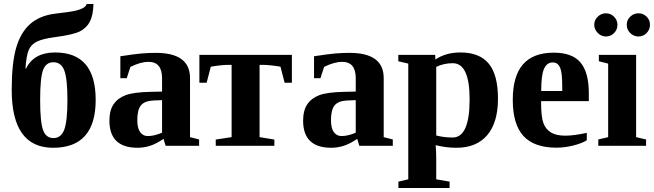

<svg xmlns="http://www.w3.org/2000/svg" viewBox="-20 -736 3300 969"><path d="M39.1 -282.2Q39.1 -416 61.3 -493.7Q83.5 -571.3 131.6 -614.3Q179.7 -657.2 258.3 -667Q334.5 -675.8 358.9 -681.4Q383.3 -687 398.4 -695.1Q413.6 -703.1 417.5 -715.8H451.7Q450.2 -659.2 433.8 -627.2Q417.5 -595.2 383.5 -577.9Q349.6 -560.5 255.4 -548.3Q194.3 -540 166.3 -526.1Q138.2 -512.2 125.7 -485.4Q113.3 -458.5 108.4 -390.6H111.8Q151.4 -471.2 258.3 -471.2Q462.9 -471.2 462.9 -231.9Q462.9 9.8 248 9.8Q39.1 9.8 39.1 -282.2ZM320.3 -231.9Q320.3 -339.4 304.4 -380.6Q288.6 -421.9 249.5 -421.9Q211.9 -421.9 197.3 -382.3Q182.6 -342.8 182.6 -231.9Q182.6 -119.1 197.5 -79.1Q212.4 -39.1 249.5 -39.1Q288.1 -39.1 304.2 -81.3Q320.3 -123.5 320.3 -231.9Z M766.6 -469.2Q939 -469.2 939 -342.3V-43.9L984.9 -32.2V0H815.9L805.2 -35.2Q767.1 -9.3 736.3 0.2Q705.6 9.8 674.3 9.8Q532.2 9.8 532.2 -127Q532.2 -178.7 553.2 -209.7Q574.2 -240.7 613.8 -255.6Q653.3 -270.5 738.3 -272.5L797.9 -273.9V-340.8Q797.9 -423.8 730 -423.8Q689 -423.8 638.2 -398.4L619.6 -341.3H587.4V-452.1Q661.1 -463.4 695.8 -466.3Q730.5 -469.2 766.6 -469.2ZM797.9 -230.5 756.8 -229Q709.5 -227.1 691.2 -204.1Q672.9 -181.2 672.9 -129.9Q672.9 -88.4 687.5 -68.8Q702.1 -49.3 725.6 -49.3Q758.8 -49.3 797.9 -66.4Z M1453.1 -459V-318.4H1416.5L1395.5 -399.4Q1341.3 -408.7 1303.2 -408.7H1290V-43.9L1364.7 -31.7V0H1068.8V-31.7L1148.9 -43.9V-408.7H1136.2Q1098.1 -408.7 1043.9 -399.4L1022.9 -318.4H986.3V-459Z M1744.1 -469.2Q1916.5 -469.2 1916.5 -342.3V-43.9L1962.4 -32.2V0H1793.5L1782.7 -35.2Q1744.6 -9.3 1713.9 0.2Q1683.1 9.8 1651.9 9.8Q1509.8 9.8 1509.8 -127Q1509.8 -178.7 1530.8 -209.7Q1551.8 -240.7 1591.3 -255.6Q1630.9 -270.5 1715.8 -272.5L1775.4 -273.9V-340.8Q1775.4 -423.8 1707.5 -423.8Q1666.5 -423.8 1615.7 -398.4L1597.2 -341.3H1564.9V-452.1Q1638.7 -463.4 1673.3 -466.3Q1708 -469.2 1744.1 -469.2ZM1775.4 -230.5 1734.4 -229Q1687 -227.1 1668.7 -204.1Q1650.4 -181.2 1650.4 -129.9Q1650.4 -88.4 1665 -68.8Q1679.7 -49.3 1703.1 -49.3Q1736.3 -49.3 1775.4 -66.4Z M2177.2 -435.5Q2229.5 -471.2 2304.2 -471.2Q2399.9 -471.2 2446.5 -415Q2493.2 -358.9 2493.2 -237.8Q2493.2 -117.7 2439 -54Q2384.8 9.8 2283.2 9.8Q2231.4 9.8 2178.7 -3.4Q2181.6 28.8 2181.6 68.8V168.9L2249 180.7V212.9H1990.7V180.7L2040.5 168.9V-415L1990.2 -426.8V-459H2176.3ZM2350.1 -234.4Q2350.1 -417 2265.1 -417Q2219.7 -417 2181.6 -398.4V-52.2Q2221.2 -42 2264.2 -42Q2350.1 -42 2350.1 -234.4Z M2774.9 -470.2Q2868.2 -470.2 2909.9 -420.4Q2951.7 -370.6 2951.7 -265.6V-225.6H2710.9V-217.8Q2710.9 -145 2722.7 -114.3Q2734.4 -83.5 2760.7 -67.4Q2787.1 -51.3 2833 -51.3Q2876 -51.3 2941.4 -65.4V-27.8Q2914.6 -11.7 2871.8 -1.2Q2829.1 9.3 2788.6 9.3Q2675.8 9.3 2621.8 -49.6Q2567.9 -108.4 2567.9 -231.9Q2567.9 -352.1 2619.4 -411.1Q2670.9 -470.2 2774.9 -470.2ZM2769.5 -420.9Q2740.2 -420.9 2725.8 -389.2Q2711.4 -357.4 2711.4 -276.9H2817.9Q2817.9 -342.3 2813.5 -368.9Q2809.1 -395.5 2798.6 -408.2Q2788.1 -420.9 2769.5 -420.9Z M3190.4 -43.9 3240.7 -32.2V0H2999.5V-32.2L3049.3 -43.9V-415L3002.4 -426.8V-459H3190.4ZM3202.1 -551.8Q3178.7 -551.8 3160.9 -569.1Q3143.1 -586.4 3143.1 -610.8Q3143.1 -635.3 3160.9 -652.1Q3178.7 -668.9 3202.1 -668.9Q3226.1 -668.9 3243.2 -652.3Q3260.3 -635.7 3260.3 -610.8Q3260.3 -586.4 3243.2 -569.1Q3226.1 -551.8 3202.1 -551.8ZM3038.1 -551.8Q3014.6 -551.8 2996.8 -569.8Q2979 -587.9 2979 -610.8Q2979 -634.3 2996.6 -651.6Q3014.2 -668.9 3038.1 -668.9Q3062 -668.9 3079.1 -651.6Q3096.2 -634.3 3096.2 -610.8Q3096.2 -586.4 3079.1 -569.1Q3062 -551.8 3038.1 -551.8Z"/></svg>

Font: Liberation Serif
Style: Bold
Weight: 700
Designer: Steve Matteson
Foundry: Ascender Corporation
Version: Version 2.1.5